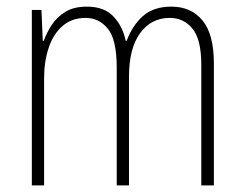

<svg xmlns="http://www.w3.org/2000/svg" viewBox="-20 -610 737 579"><path d="M497 -590Q556 -590 590.5 -548.5Q625 -507 625 -418V-51H587V-415Q587 -491 560.5 -523.5Q534 -556 492 -556Q436 -556 402.5 -510Q369 -464 369 -379V-51H332V-406Q332 -490 305.5 -523Q279 -556 238 -556Q197 -556 169 -532Q141 -508 127 -466.5Q113 -425 113 -374V-51H76V-580H105L109 -487H112Q121 -512 136.5 -535.5Q152 -559 177.5 -574.5Q203 -590 242 -590Q294 -590 322 -560.5Q350 -531 359 -487H362Q379 -533 411 -561.5Q443 -590 497 -590Z"/></svg>

Font: Noto Sans Tamil UI Condensed ExtraLight
Style: Regular
Weight: 200
Width: 3
Designer: Jelle Bosma - Monotype Design Team
Foundry: Monotype Imaging Inc.
Version: Version 2.004; ttfautohint (v1.8.4.7-5d5b)